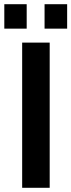

<svg xmlns="http://www.w3.org/2000/svg" viewBox="-40 -893 339 913"><path d="M65.4 -690.4H196.3V0H65.4ZM171.9 -873H279.3V-756.8H171.9ZM-19.5 -873H86.9V-756.8H-19.5Z"/></svg>

Font: DINish
Style: Bold
Weight: 700
Designer: Bert Driehuis
Foundry: Playbeing
Version: Version 3.008; git-95204e4c-release